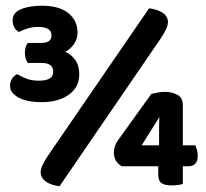

<svg xmlns="http://www.w3.org/2000/svg" viewBox="-20 -644 719 671"><path d="M124 -494Q160 -494 160 -520Q160 -550 113 -550Q93 -550 76 -544.5Q59 -539 46 -532Q24 -546 24 -573Q24 -599 52.5 -611.5Q81 -624 127 -624Q187 -624 219 -598Q251 -572 251 -530Q251 -508 238.5 -490Q226 -472 208 -463Q229 -454 243 -434.5Q257 -415 257 -385Q257 -339 220.5 -313Q184 -287 126 -287Q73 -287 44 -303.5Q15 -320 15 -344Q15 -358 22 -369Q29 -380 40 -385Q55 -376 73 -369Q91 -362 116 -362Q166 -362 166 -393Q166 -424 126 -424H77Q73 -430 70 -439Q67 -448 67 -459Q67 -481 77 -494ZM533 -63H406Q394 -69 386 -81Q378 -93 378 -110Q378 -133 391 -152L509 -316Q519 -318 531 -320.5Q543 -323 557 -323Q580 -323 599.5 -313Q619 -303 619 -276V-136H663Q665 -130 668 -120.5Q671 -111 671 -100Q671 -80 662 -71.5Q653 -63 640 -63H619V-1Q613 1 601.5 2.5Q590 4 579 4Q556 4 544.5 -4Q533 -12 533 -36ZM536 -178Q536 -188 536 -203Q536 -218 537 -235L475 -136H536ZM501 -615Q530 -611 547.5 -600Q565 -589 567 -569Q567 -555 560 -541Q553 -527 542 -510L188 7Q159 3 141.5 -8.5Q124 -20 122 -40Q122 -54 129 -68Q136 -82 147 -99Z"/></svg>

Font: Baloo Chettan 2
Style: Bold
Weight: 700
Designer: Maithili Shingre, Unnati Kotecha and Ek Type
Foundry: Ek Type
Version: Version 1.640;hotconv 1.0.111;makeotfexe 2.5.65597; ttfautoh